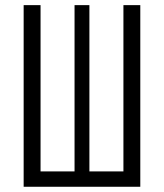

<svg xmlns="http://www.w3.org/2000/svg" viewBox="-20 -713 626 733"><path d="M70.3 0V-693.4H134.8V-58.6H264.6V-693.4H321.3V-58.6H451.2V-693.4H515.6V0Z"/></svg>

Font: Cascadia Mono PL Light
Style: Regular
Weight: 300
Monospace: yes
Designer: Aaron Bell
Foundry: Saja Typeworks
Version: Version 2404.023; ttfautohint (v1.8.4)